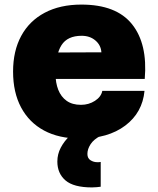

<svg xmlns="http://www.w3.org/2000/svg" viewBox="-20 -592 690 837"><path d="M329 12Q237 12 172 -23Q107 -58 72 -123.5Q37 -189 37 -280Q37 -370 72.5 -435.5Q108 -501 175 -536.5Q242 -572 335 -572Q487 -572 555.5 -486.5Q624 -401 611 -248H182L183 -363L422 -364Q420 -395 396 -415.5Q372 -436 336 -436Q274 -436 248 -395Q222 -354 222 -271Q222 -231 234 -200.5Q246 -170 270.5 -152.5Q295 -135 333 -135Q367 -135 394 -152.5Q421 -170 426 -196H610Q601 -101 526 -44.5Q451 12 329 12ZM419 222Q411 223 401.5 224Q392 225 381 225Q301 225 265.5 194.5Q230 164 230 112Q230 80 245 51.5Q260 23 285 -0.5Q310 -24 339 -40L419 0Q389 15 375 36.5Q361 58 361 79Q361 98 374.5 106.5Q388 115 403 115Q407 115 410.5 115Q414 115 419 114Z"/></svg>

Font: Azeret Mono Thin ExtraBold
Style: Regular
Weight: 800
Version: Version 1.002